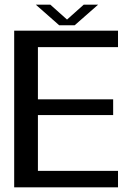

<svg xmlns="http://www.w3.org/2000/svg" viewBox="-20 -807 582 827"><path d="M41.1 0H488.3V-70.9H143.3V-311.3H467.4V-379.1H143.3V-604.1H488.3V-675H41.1ZM234.9 -698.2H301.7L402.6 -786.9H340.6L268.7 -722.7L196.8 -786.9H134.2Z"/></svg>

Font: Anybody Thin
Style: Regular
Weight: 100
Designer: Tyler Finck
Foundry: Etcetera Type Company
Version: Version 1.114;gftools[0.9.25]